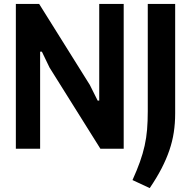

<svg xmlns="http://www.w3.org/2000/svg" viewBox="-20 -760 974 981"><path d="M657 160Q680 109 695 67Q710 25 719 -15.5Q728 -56 731.5 -98Q735 -140 735 -192V-740H875V-180Q875 -130 868 -84Q861 -38 845.5 7.5Q830 53 805.5 100.5Q781 148 745 201ZM61 -740H180L439 -326L479 -246H487V-740H612V0H493L233 -415L194 -496H185V0H61Z"/></svg>

Font: Encode Sans Compressed
Style: Bold
Weight: 700
Designer: Pablo Impallari, Andres Torresi
Foundry: Pablo Impallari, Andres Torresi
Version: Version 1.000; ttfautohint (v1.00) -l 8 -r 50 -G 200 -x 14 -